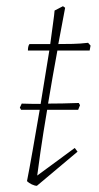

<svg xmlns="http://www.w3.org/2000/svg" viewBox="-20 -592 320 619"><path d="M99 7Q92 7 82.5 2.5Q73 -2 67 -8Q74 -43 85 -105.5Q96 -168 108 -238H48L44 -245L50 -258Q79 -257 111 -257Q118 -302 125.5 -346Q133 -390 139 -429H70Q70 -435 71 -440.5Q72 -446 75 -450Q93 -450 109.5 -450Q126 -450 142 -450Q147 -488 151 -516.5Q155 -545 156 -558L183 -572L190 -567Q185 -541 179.5 -511Q174 -481 168 -450Q191 -450 214.5 -450.5Q238 -451 264 -454L272 -445L269 -429H165Q157 -387 149.5 -343Q142 -299 135 -258Q157 -258 181.5 -258.5Q206 -259 234 -260L238 -253L232 -238H132Q119 -161 110.5 -102.5Q102 -44 100 -26L221 -115L230 -103Z"/></svg>

Font: Labrada ExtraLight
Style: Italic
Weight: 200
Italic angle: -7°
Designer: Mercedes Jáuregui
Foundry: Omnibus-Type Team
Version: Version 1.000; ttfautohint (v1.8.4.7-5d5b)